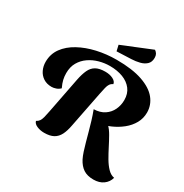

<svg xmlns="http://www.w3.org/2000/svg" viewBox="-224 -1057 1304 1363"><g transform="rotate(30 427.5 -375.5)"><path d="M560.7 -230.7 486 -301Q537.3 -302.3 572.3 -325.5Q607.3 -348.7 624.8 -386Q642.3 -423.3 642.3 -465.7Q642.3 -517.7 615.2 -553.2Q588 -588.7 541 -606.7Q494 -624.7 433.7 -624.7Q390 -624.7 346.7 -612.7Q303.3 -600.7 267.7 -576Q232 -551.3 210.5 -514.2Q189 -477 189 -426.3Q189 -398.3 194.7 -373.7Q200.3 -349 215.7 -316.3Q201.7 -302 182.5 -295.3Q163.3 -288.7 147.3 -288.7Q107.3 -288.7 79.2 -307.2Q51 -325.7 36.7 -356.2Q22.3 -386.7 22.3 -422.3Q22.3 -486.3 58 -535.5Q93.7 -584.7 155.2 -618.3Q216.7 -652 293.3 -669.3Q370 -686.7 452.3 -686.7Q582.3 -686.7 665 -657.8Q747.7 -629 787 -579.8Q826.3 -530.7 826.3 -469.3Q826.3 -421.7 803.7 -381.2Q781 -340.7 742.5 -309.7Q704 -278.7 657 -258.2Q610 -237.7 560.7 -230.7ZM264.3 20Q232 20 205 8.3Q178 -3.3 172.7 -24.3Q188 -32 196.5 -44.3Q205 -56.7 210.7 -78Q216.3 -99.3 222.3 -131.7L279.3 -424.3Q289.3 -474 304.7 -507.2Q320 -540.3 348.5 -556.8Q377 -573.3 426 -573.3Q461.7 -573.3 488.5 -560.2Q515.3 -547 518.3 -525Q502.7 -518.3 493.8 -505.3Q485 -492.3 480.3 -472Q475.7 -451.7 469 -420.3L410.7 -124.7Q402 -76.7 385.7 -44.3Q369.3 -12 340.7 4Q312 20 264.3 20ZM733.7 132.7Q682.3 132.7 650.3 111.3Q618.3 90 596.3 47.7Q585 25 575.2 -5Q565.3 -35 555.7 -70.2Q546 -105.3 535.5 -143.8Q525 -182.3 513 -222.2Q501 -262 486 -301L630.3 -254.3Q652.3 -233.3 672.5 -197.8Q692.7 -162.3 713 -122.2Q733.3 -82 755 -44.8Q776.7 -7.7 801.5 17.8Q826.3 43.3 855.3 48.3Q845 86.7 813 109.7Q781 132.7 733.7 132.7ZM421.3 -738 410.3 -785.7 652.3 -884.3Q665.3 -875.3 672.2 -863.2Q679 -851 679 -832.7Q679 -798.3 658.7 -779.2Q638.3 -760 606.3 -752Q574.3 -744 539.3 -742.7Z"/></g></svg>

Font: Sansita Swashed Light
Style: Regular
Weight: 300
Designer: Pablo Cosgaya
Foundry: Omnibus-Type
Version: Version 1.003